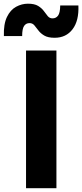

<svg xmlns="http://www.w3.org/2000/svg" viewBox="-72 -994 434 1014"><path d="M65.5 0V-727H226V0ZM216.5 -794.5Q181.5 -794.5 161.8 -806.2Q142 -818 130.8 -833.2Q119.5 -848.5 109.5 -860.2Q99.5 -872 84 -872Q65.5 -872 55.2 -857Q45 -842 45 -803.5H-51.5Q-53.5 -867 -35.2 -904.5Q-17 -942 13 -958.2Q43 -974.5 75.5 -974.5Q110 -974.5 129.2 -962.8Q148.5 -951 159.5 -935.8Q170.5 -920.5 180.2 -908.8Q190 -897 205.5 -897Q224 -897 234.8 -911.8Q245.5 -926.5 246 -965H342Q345.5 -884.5 311.2 -839.5Q277 -794.5 216.5 -794.5Z"/></svg>

Font: Spline Sans
Style: Regular
Weight: 400
Designer: Eben Sorkin, Mirko Velimirovic
Foundry: Sorkin Type
Version: Version 1.001